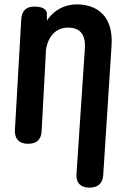

<svg xmlns="http://www.w3.org/2000/svg" viewBox="-20 -618 585 876"><path d="M170 -20 190 -393C200 -451 234 -492 290 -492C347 -492 372 -459 367 -394L329 176C326 215 347 238 387 238H389C427 238 449 218 451 180L489 -410C498 -550 418 -598 330 -598C282 -598 230 -578 194 -524V-556C194 -576 173 -588 137 -588C100 -588 79 -569 77 -530L48 -24C46 15 68 38 107 38H109C147 38 168 19 170 -20Z"/></svg>

Font: 寒蝉团圆体 Round
Style: Regular
Weight: 500
Designer: 寒蝉字型
Version: Version 2.700;Glyphs 3.1.1 (3135)